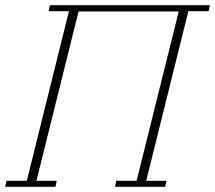

<svg xmlns="http://www.w3.org/2000/svg" viewBox="-27 -718 827 738"><path d="M-2 -23H76L238 -675H160L165 -698H780L775 -675H697L535 -23H613L608 0H415L420 -23H498L660 -674H275L113 -23H191L186 0H-7Z"/></svg>

Font: IBM Plex Serif ExtLt
Style: Italic
Weight: 200
Italic angle: -14°
Designer: Mike Abbink, Paul van der Laan, Pieter van Rosmalen
Foundry: Bold Monday
Version: Version 3.001